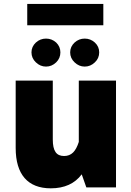

<svg xmlns="http://www.w3.org/2000/svg" viewBox="-20 -974 681 998"><path d="M121.6 -953.6V-842.8H517.1V-953.6ZM143.6 -701.7C143.6 -681.6 151.4 -664.1 166.5 -649.9C181.6 -635.3 199.2 -627.9 219.2 -627.9C239.3 -627.9 256.8 -635.3 272 -649.9C286.6 -664.1 293.9 -681.6 293.9 -701.7C293.9 -721.7 286.6 -738.8 272 -752.9C256.8 -766.6 239.3 -773.4 219.2 -773.4C199.2 -773.4 181.6 -766.6 166.5 -752.9C151.4 -738.8 143.6 -721.7 143.6 -701.7ZM344.7 -701.7C344.7 -681.6 352.5 -664.1 367.7 -649.9C382.8 -635.3 400.4 -627.9 420.4 -627.9C440.4 -627.9 458 -635.3 473.1 -649.9C488.3 -664.1 495.6 -681.6 495.6 -701.7C495.6 -721.7 488.3 -738.8 473.1 -752.9C458 -766.6 440.4 -773.4 420.4 -773.4C400.4 -773.4 382.8 -766.6 367.7 -752.9C352.5 -738.8 344.7 -721.7 344.7 -701.7ZM61.5 -204.6C61.5 -67.4 124.5 4.9 244.1 4.9C314.9 4.9 368.7 -19.5 404.8 -67.9L428.7 0H583V-555.2H389.6V-236.3C374 -187.5 351.6 -163.1 313 -163.1C272.5 -163.1 254.4 -189.9 254.4 -249V-555.2H61.5Z"/></svg>

Font: Estedad Black
Style: Regular
Weight: 900
Designer: Amin Abedi
Version: Version 7.3